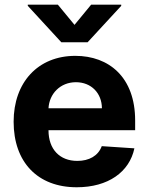

<svg xmlns="http://www.w3.org/2000/svg" viewBox="-20 -792 638 823"><path d="M38.4 -270.2C38.4 -97.3 141 10.7 308.9 10.7C443.9 10.7 534.8 -55 556.1 -156.2L416.2 -165.5C400.9 -123.9 361.9 -102.3 311.4 -102.3C235.8 -102.3 187.9 -152.3 187.9 -233.7V-234H559.3V-275.6C559.3 -460.9 447.1 -552.6 302.9 -552.6C142.4 -552.6 38.4 -438.6 38.4 -270.2ZM242.9 -610.8H355.5L499.6 -767V-772H370.7L299.4 -685.4L228 -772H99.1V-767ZM187.9 -327.8C191.1 -389.9 238.3 -439.6 305.4 -439.6C371.1 -439.6 416.5 -392.8 416.9 -327.8Z"/></svg>

Font: Inter-Hewn
Style: Bold
Weight: 700
Designer: Rasmus Andersson
Foundry: rsms
Version: Version 3.012;git-f93a4a705